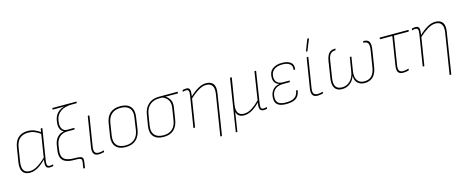

<svg xmlns="http://www.w3.org/2000/svg" viewBox="-43 -1429 5685 2348"><g transform="rotate(-15 2799.5 -255.0)"><path d="M168 11Q103 11 76 -29.5Q49 -70 62 -152L90 -326Q103 -409 148.5 -449.5Q194 -490 268 -490Q312 -490 350.5 -475.5Q389 -461 431 -430L427 -409Q384 -441 347 -455Q310 -469 267 -469Q203 -469 162.5 -433.5Q122 -398 111 -325L83 -152Q72 -79 93.5 -44Q115 -9 172 -9Q217 -9 267 -38.5Q317 -68 379 -128L375 -104Q336 -65 301 -39.5Q266 -14 233 -1.5Q200 11 168 11ZM418 11Q385 11 373.5 -10.5Q362 -32 369 -84L373 -108L374 -116L422 -419L423 -426L431 -474Q433 -479 437 -479H449Q453 -479 452 -474L390 -86Q384 -42 390.5 -25.5Q397 -9 421 -9Q433 -9 442.5 -10Q452 -11 461 -15Q466 -17 465 -12L462 1Q461 6 455 7Q449 8 439.5 9.5Q430 11 418 11Z M812 130Q808 130 809 126L820 58Q824 33 819.5 21Q815 9 798 4.5Q781 0 743 0H727Q661 0 620.5 -18.5Q580 -37 565.5 -74.5Q551 -112 560 -170L569 -229Q579 -292 612.5 -328Q646 -364 696 -371V-372Q663 -387 650 -421.5Q637 -456 645 -507L647 -521Q656 -577 691 -614Q726 -651 781 -663L780 -664Q761 -663 745 -663Q729 -663 710 -663H635Q630 -663 631 -667L634 -680Q635 -683 638 -683H936Q942 -683 941 -678L938 -668Q937 -663 934 -663H875Q785 -663 732 -624.5Q679 -586 668 -521L666 -506Q656 -446 677.5 -412.5Q699 -379 740 -379H828Q833 -379 832 -374L830 -365Q829 -361 828 -360Q827 -359 825 -359H734Q679 -359 640 -325.5Q601 -292 590 -228L582 -174Q568 -91 604.5 -55.5Q641 -20 736 -20Q786 -20 810 -14Q834 -8 840 8.5Q846 25 841 55L830 126Q829 130 825 130Z M1035 11Q994 11 976 -15Q958 -41 967 -99L1027 -474Q1028 -479 1032 -479H1043Q1049 -479 1048 -474L988 -99Q980 -49 994 -29Q1008 -9 1040 -9Q1055 -9 1070 -11Q1085 -13 1105 -19Q1110 -20 1109 -14L1107 -4Q1106 1 1102 2Q1086 6 1069 8.5Q1052 11 1035 11Z M1379 11Q1295 11 1254.5 -35.5Q1214 -82 1226 -165L1251 -323Q1276 -490 1442 -490Q1527 -490 1567.5 -443.5Q1608 -397 1595 -314L1572 -156Q1558 -75 1509.5 -32Q1461 11 1379 11ZM1383 -9Q1454 -9 1497 -47.5Q1540 -86 1551 -157L1574 -314Q1586 -389 1550.5 -429Q1515 -469 1439 -469Q1368 -469 1325.5 -431.5Q1283 -394 1272 -322L1247 -165Q1237 -90 1271 -49.5Q1305 -9 1383 -9Z M1860 11Q1775 11 1734.5 -35Q1694 -81 1706 -164L1730 -308Q1743 -389 1795 -434Q1847 -479 1928 -479H2163Q2168 -479 2167 -474L2164 -462Q2163 -458 2160 -458L2007 -459V-458Q2038 -441 2060 -403.5Q2082 -366 2071 -299L2048 -156Q2036 -76 1989 -32.5Q1942 11 1860 11ZM1863 -9Q1934 -9 1975.5 -47.5Q2017 -86 2027 -156L2050 -302Q2058 -351 2046.5 -382Q2035 -413 2013 -431.5Q1991 -450 1967 -459H1925Q1855 -459 1808.5 -419.5Q1762 -380 1750 -305L1727 -163Q1716 -89 1751.5 -49Q1787 -9 1863 -9Z M2534 185Q2528 185 2529 181L2610 -329Q2632 -469 2522 -469Q2475 -469 2420 -435Q2365 -401 2308 -348L2312 -373Q2367 -426 2421 -458Q2475 -490 2527 -490Q2588 -490 2616.5 -452Q2645 -414 2631 -331L2550 181Q2549 185 2545 185ZM2243 0Q2237 0 2238 -4L2300 -392Q2307 -436 2300.5 -452.5Q2294 -469 2270 -469Q2260 -469 2250 -467.5Q2240 -466 2232 -463Q2225 -462 2226 -467L2228 -478Q2229 -481 2230 -482Q2231 -483 2233 -484Q2239 -486 2251.5 -488Q2264 -490 2275 -490Q2308 -490 2318 -469.5Q2328 -449 2321 -399L2317 -371L2316 -362L2259 -4Q2258 0 2254 0Z M2727 185Q2723 185 2725 181L2828 -474Q2830 -479 2833 -479H2845Q2851 -479 2850 -474L2797 -147Q2786 -78 2808 -43.5Q2830 -9 2882 -9Q2932 -9 2982 -41Q3032 -73 3083 -124L3137 -474Q3139 -479 3143 -479H3154Q3160 -479 3158 -474L3098 -86Q3091 -45 3097 -27Q3103 -9 3128 -9Q3137 -9 3146.5 -10.5Q3156 -12 3167 -15Q3172 -17 3171 -11L3169 1Q3168 4 3166.5 5Q3165 6 3161 7Q3155 8 3146 9.5Q3137 11 3126 11Q3094 11 3080.5 -12Q3067 -35 3079 -97H3078Q3024 -42 2975 -15.5Q2926 11 2878 11Q2840 11 2815 -6Q2790 -23 2782 -59L2745 181Q2744 185 2741 185Z M3413 11Q3339 11 3304.5 -16Q3270 -43 3271 -98Q3271 -156 3301 -197Q3331 -238 3388 -248V-250Q3356 -260 3338 -285.5Q3320 -311 3321 -349Q3321 -419 3366.5 -454.5Q3412 -490 3489 -490Q3555 -490 3594.5 -462Q3634 -434 3625 -372Q3625 -369 3621 -369H3607Q3604 -369 3605 -372Q3613 -423 3579.5 -446.5Q3546 -470 3488 -470Q3417 -470 3379 -438.5Q3341 -407 3341 -347Q3341 -304 3367 -280.5Q3393 -257 3440 -257H3521Q3524 -257 3524 -253L3522 -241Q3522 -237 3518 -237H3437Q3366 -237 3328.5 -200.5Q3291 -164 3291 -101Q3291 -54 3320 -31.5Q3349 -9 3415 -9Q3486 -9 3522.5 -34Q3559 -59 3568 -116Q3568 -119 3572 -119H3586Q3590 -119 3588 -116Q3579 -51 3538 -20Q3497 11 3413 11Z M3806 11Q3765 11 3747 -15Q3729 -41 3738 -99L3798 -474Q3799 -479 3803 -479H3814Q3820 -479 3819 -474L3759 -99Q3751 -49 3765 -29Q3779 -9 3811 -9Q3826 -9 3841 -11Q3856 -13 3876 -19Q3881 -20 3880 -14L3878 -4Q3877 1 3873 2Q3857 6 3840 8.5Q3823 11 3806 11ZM3812 -546Q3810 -546 3809.5 -547.5Q3809 -549 3810 -552L3864 -692Q3865 -694 3866.5 -694.5Q3868 -695 3870 -695H3882Q3884 -695 3885 -693.5Q3886 -692 3885 -690L3828 -549Q3827 -546 3821 -546Z M4120 11Q4077 11 4050.5 -7.5Q4024 -26 4014 -62.5Q4004 -99 4012 -151L4045 -364Q4052 -408 4066.5 -435.5Q4081 -463 4104.5 -476.5Q4128 -490 4162 -490Q4166 -490 4166 -486L4163 -474Q4163 -469 4160 -469Q4119 -469 4097 -445Q4075 -421 4067 -366L4033 -151Q4022 -80 4044.5 -45Q4067 -10 4124 -10Q4184 -10 4226.5 -52Q4269 -94 4280 -165L4309 -341Q4310 -345 4313 -345H4326Q4330 -345 4329 -341L4301 -165Q4290 -94 4318 -52Q4346 -10 4406 -10Q4464 -10 4498.5 -45Q4533 -80 4544 -151L4578 -366Q4586 -421 4572 -445Q4558 -469 4518 -469Q4515 -469 4515 -473L4517 -486Q4518 -490 4521 -490Q4574 -490 4591.5 -459.5Q4609 -429 4599 -363L4565 -148Q4553 -71 4513 -30Q4473 11 4405 11Q4350 11 4316.5 -21Q4283 -53 4283 -110H4281Q4263 -55 4219.5 -22Q4176 11 4120 11Z M4890 11Q4862 11 4844 -1Q4826 -13 4820.5 -37Q4815 -61 4821 -99L4878 -458H4725Q4720 -458 4721 -464L4723 -473Q4724 -479 4728 -479H5086Q5090 -479 5089 -474L5087 -463Q5086 -458 5081 -458H4899L4842 -100Q4834 -50 4847.5 -29.5Q4861 -9 4894 -9Q4911 -9 4928 -12Q4945 -15 4962 -20Q4967 -22 4966 -15L4965 -4Q4964 -1 4962.5 -0.5Q4961 0 4959 1Q4948 5 4929.5 8Q4911 11 4890 11Z M5437 185Q5431 185 5432 181L5513 -329Q5535 -469 5425 -469Q5378 -469 5323 -435Q5268 -401 5211 -348L5215 -373Q5270 -426 5324 -458Q5378 -490 5430 -490Q5491 -490 5519.5 -452Q5548 -414 5534 -331L5453 181Q5452 185 5448 185ZM5146 0Q5140 0 5141 -4L5203 -392Q5210 -436 5203.5 -452.5Q5197 -469 5173 -469Q5163 -469 5153 -467.5Q5143 -466 5135 -463Q5128 -462 5129 -467L5131 -478Q5132 -481 5133 -482Q5134 -483 5136 -484Q5142 -486 5154.5 -488Q5167 -490 5178 -490Q5211 -490 5221 -469.5Q5231 -449 5224 -399L5220 -371L5219 -362L5162 -4Q5161 0 5157 0Z"/></g></svg>

Font: Sofia Sans Semi Condensed Thin
Style: Italic
Weight: 250
Italic angle: -9°
Version: Version 4.100